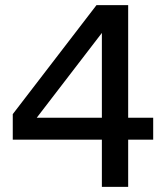

<svg xmlns="http://www.w3.org/2000/svg" viewBox="-20 -732 650 752"><path d="M379 0V-185H30V-285L358 -712H482V-271H580V-185H482V0ZM379 -603 124 -271H379Z"/></svg>

Font: Firefly Display Medium
Style: Regular
Weight: 500
Designer: Colophon Foundry, Jonny Pinhorn
Foundry: Colophon Foundry
Version: Version 1.200; ttfautohint (v1.8.3)